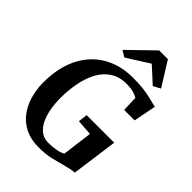

<svg xmlns="http://www.w3.org/2000/svg" viewBox="-283 -1124 1257 1257"><g transform="rotate(45 345.5 -495.5)"><path d="M316 8Q244.3 8 192.2 -18Q140 -44 106.5 -88.4Q72.9 -132.9 56.2 -189.2Q39.5 -245.4 38.5 -306Q36.8 -406.8 63.2 -488.8Q89.6 -570.8 140.9 -629.6Q192.3 -688.5 266.2 -720.1Q340 -751.7 433.9 -751.7Q491.8 -751.7 530.2 -746.8Q568.5 -741.9 594.8 -735.4Q621 -729 641 -724Q647.7 -722.5 654.3 -721Q660.8 -719.5 667.6 -718L637.1 -561.3H540.4L536.3 -669.2Q517.8 -680 493.6 -686.8Q469.3 -693.7 432.9 -693.7Q364.5 -693.7 317.7 -662.6Q270.9 -631.6 242.7 -578.3Q214.5 -525 202.1 -458.1Q189.7 -391.3 189.9 -319.4Q190.2 -267.1 199 -219.9Q207.9 -172.7 226.2 -136.1Q244.5 -99.5 272.8 -78.6Q301 -57.7 340.4 -57.7Q376.8 -57.7 409.8 -63.4Q442.7 -69.1 465.9 -81.9L492.9 -291.8L383 -299.7L390.8 -363.6H646L602 -42.3Q586.9 -42.3 563.4 -37.3Q539.8 -32.3 518.2 -26.3Q477.4 -15.3 430.4 -3.6Q383.3 8 316 8ZM254.6 -831.4 426.9 -998.9H507.8L612.3 -831.1L562.2 -804.3Q535.3 -828.9 508.3 -853.8Q481.3 -878.8 453.9 -903.2Q415.1 -878.8 376.4 -854Q337.6 -829.3 298.8 -804.9Z"/></g></svg>

Font: Merriweather Light
Style: Italic
Weight: 300
Italic angle: -7.8°
Designer: Eben Sorkin
Foundry: Eben Sorkin
Version: Version 2.101